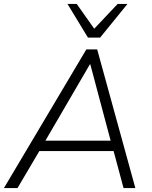

<svg xmlns="http://www.w3.org/2000/svg" viewBox="-31 -956 773 976"><path d="M-11 0 408 -705H463L657 0H597L543 -201L570 -188H139L176 -200L58 0ZM426 -629 194 -231 171 -241H556L534 -231L428 -629ZM416 -765 312 -936H359L448 -810L567 -936H617L478 -765Z"/></svg>

Font: Nunito Sans 12pt ExtraLight 12pt Light
Style: Italic
Weight: 300
Italic angle: -9°
Version: Version 3.101;gftools[0.9.27]